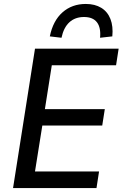

<svg xmlns="http://www.w3.org/2000/svg" viewBox="-20 -951 620 971"><path d="M46 0 157 -705H580L567 -621H242L207 -399H510L497 -316H194L157 -84H481L468 0ZM291 -760 232 -767Q248 -846 296 -888.5Q344 -931 414 -931Q460 -931 492 -911.5Q524 -892 538.5 -855Q553 -818 548 -767L486 -760Q491 -811 470.5 -838Q450 -865 405 -865Q360 -865 331 -838.5Q302 -812 291 -760Z"/></svg>

Font: Nunito Sans 10pt SemiCondensed SemiBold
Style: Italic
Weight: 600
Width: 4
Italic angle: -9°
Designer: Vernon Adams
Foundry: Vernon Adams
Version: Version 3.101;gftools[0.9.27]